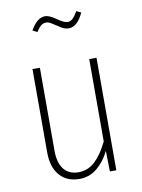

<svg xmlns="http://www.w3.org/2000/svg" viewBox="-85 -806 645 874"><g transform="rotate(-10 237.0 -368.5)"><path d="M282.2 -673.8Q265.1 -673.8 247.1 -684.8Q229 -695.8 212.9 -706.8Q196.8 -717.8 185.1 -717.8Q171.4 -717.8 161.1 -709.7Q150.9 -701.7 138.2 -682.1L117.2 -692.9Q147.5 -747.1 185.1 -747.1Q203.6 -747.1 234.9 -725.1Q266.1 -703.1 282.2 -703.1Q294.9 -703.1 305.4 -712.9Q315.9 -722.7 329.1 -745.1L350.1 -734.9Q322.3 -673.8 282.2 -673.8ZM382.8 -520V0H353L351.1 -95.2Q328.6 -48.8 293.2 -19.5Q257.8 9.8 210.9 9.8Q152.8 9.8 119.9 -28.6Q86.9 -66.9 86.9 -134.8V-520H121.1V-137.2Q121.1 -79.6 145 -50.3Q168.9 -21 211.9 -21Q256.3 -21 289.1 -51.8Q321.8 -82.5 349.1 -139.2V-520Z"/></g></svg>

Font: Fira Sans Compressed UltraLight
Style: Regular
Weight: 200
Width: 1
Designer: Carrois Corporate & Edenspiekermann AG
Foundry: Carrois Corporate GbR & Edenspiekermann AG
Version: Version 4.203;PS 004.203;hotconv 1.0.88;makeotf.lib2.5.64775